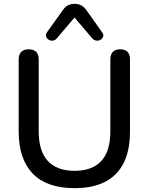

<svg xmlns="http://www.w3.org/2000/svg" viewBox="-20 -968 773 997"><path d="M367 9Q296 9 242 -9.5Q188 -28 151.5 -65Q115 -102 96 -157Q77 -212 77 -284V-660Q77 -686 90.5 -699Q104 -712 129 -712Q154 -712 167.5 -699Q181 -686 181 -660V-286Q181 -183 228.5 -132Q276 -81 367 -81Q459 -81 506 -132Q553 -183 553 -286V-660Q553 -686 566.5 -699Q580 -712 604 -712Q629 -712 642 -699Q655 -686 655 -660V-284Q655 -188 622.5 -122.5Q590 -57 526 -24Q462 9 367 9ZM276 -770Q266 -758 253.5 -757Q241 -756 231.5 -762.5Q222 -769 219 -779.5Q216 -790 225 -802L306 -915Q318 -933 333.5 -940.5Q349 -948 367 -948Q386 -948 401 -940.5Q416 -933 429 -915L509 -802Q519 -790 516 -779.5Q513 -769 503.5 -762.5Q494 -756 481.5 -757Q469 -758 458 -770L367 -877Z"/></svg>

Font: Nunito ExtraLight SemiBold
Style: Regular
Weight: 600
Version: Version 3.602